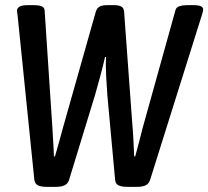

<svg xmlns="http://www.w3.org/2000/svg" viewBox="-20 -722 807 744"><path d="M160 2Q138 2 126.5 -4Q115 -10 113 -26L48 -664Q46 -674 46 -683Q49 -702 87 -702H113Q129 -702 140.5 -698Q152 -694 153 -681L183 -227Q184 -214 185 -193Q186 -172 187.5 -150.5Q189 -129 189 -116H193Q200 -139 208 -168.5Q216 -198 224 -227L351 -676Q356 -692 367 -697Q378 -702 395 -702H423Q439 -702 449.5 -697Q460 -692 461 -675L492 -251Q495 -218 497 -179.5Q499 -141 500 -116H504Q510 -139 518.5 -170.5Q527 -202 533 -227L660 -683Q663 -694 675.5 -698Q688 -702 703 -702H731Q770 -702 767 -683Q767 -678 763 -666L562 -26Q557 -10 544.5 -4Q532 2 512 2H473Q451 2 439 -4Q427 -10 426 -26L396 -353Q394 -382 391.5 -424Q389 -466 391 -501H387Q379 -465 367.5 -423Q356 -381 348 -353L248 -26Q243 -10 230.5 -4Q218 2 198 2Z"/></svg>

Font: Asap Condensed Condensed Medium
Style: Italic
Weight: 500
Width: 3
Italic angle: -6°
Designer: Pablo Cosgaya
Foundry: Omnibus-Type
Version: Version 3.001; ttfautohint (v1.8.4.7-5d5b)